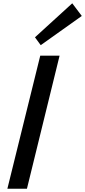

<svg xmlns="http://www.w3.org/2000/svg" viewBox="-20 -1149 518 1169"><path d="M342.8 -810.1 144 0H24.9L225.1 -810.1ZM419.9 -1128.9 478 -1051.8 228 -874 192.9 -921.9Z"/></svg>

Font: Sinkin Sans 500 Medium Italic
Style: Regular
Weight: 500
Italic angle: -112°
Designer: Keith Bates
Foundry: K-Type
Version: Sinkin Sans (version 1.0)  by Keith Bates   •   © 2014   www